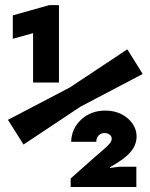

<svg xmlns="http://www.w3.org/2000/svg" viewBox="-20 -748 602 768"><path d="M74.2 -169.9 11.7 -268.6 259.8 -398.4 489.3 -550.8 550.8 -452.1 301.8 -321.3ZM112.3 -418V-645.5L128.9 -620.1L31.2 -592.8V-686.5L176.8 -727.5H215.8V-418ZM262.7 0V-34.2L356.4 -117.2Q377.9 -136.2 393.6 -149.4Q409.2 -162.6 418 -172.9Q426.8 -183.1 426.8 -193.4Q426.8 -203.1 418.5 -209.5Q410.2 -215.8 398.4 -215.8Q383.8 -215.8 374.5 -206.1Q365.2 -196.3 365.2 -180.7H264.6Q266.1 -233.9 304.9 -269.8Q343.8 -305.7 401.4 -305.7Q437.5 -305.7 465.8 -291.3Q494.1 -276.9 510.3 -253.2Q526.4 -229.5 526.4 -202.1Q526.4 -183.6 518.6 -165.5Q510.7 -147.5 492.7 -129.9Q474.6 -112.3 444.3 -93.8L419.9 -79.1V-76.2L457 -81.1H525.4V0Z"/></svg>

Font: Reddit Mono Black
Style: Regular
Weight: 900
Monospace: yes
Designer: Stephen Hutchings
Foundry: Reddit
Version: Version 1.014